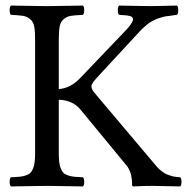

<svg xmlns="http://www.w3.org/2000/svg" viewBox="-20 -667 677 689"><path d="M190.9 -122.1Q190.9 -100.6 192.4 -86.7Q193.8 -72.8 198.2 -62.3Q202.6 -51.8 208 -46.4Q213.4 -41 224.6 -37.4Q235.8 -33.7 246.8 -32.7Q257.8 -31.7 277.8 -30.8Q282.2 -26.4 282.2 -14.4Q282.2 -2.4 277.8 2Q178.2 0 148.9 0Q116.7 0 19 2Q14.6 -2.4 14.6 -14.4Q14.6 -26.4 19 -30.8Q39.1 -31.7 50 -32.7Q61 -33.7 72.3 -37.4Q83.5 -41 88.9 -46.4Q94.2 -51.8 98.6 -62.3Q103 -72.8 104.5 -86.7Q106 -100.6 106 -122.1V-522.9Q106 -554.7 102.8 -571.8Q99.6 -588.9 88.1 -598.4Q76.7 -607.9 62.7 -610.1Q48.8 -612.3 19 -613.8Q14.6 -618.2 14.6 -630.4Q14.6 -642.6 19 -647Q118.7 -645 147.9 -645Q180.2 -645 277.8 -647Q282.2 -642.6 282.2 -630.4Q282.2 -618.2 277.8 -613.8Q248 -612.3 234.1 -610.1Q220.2 -607.9 208.7 -598.4Q197.3 -588.9 194.1 -571.8Q190.9 -554.7 190.9 -522.9V-347.2Q232.9 -350.6 267.1 -386.2L435.1 -562Q443.8 -571.8 449 -579.3Q454.1 -586.9 456.3 -592Q458.5 -597.2 456.8 -600.8Q455.1 -604.5 453.1 -606.4Q451.2 -608.4 444.6 -609.9Q438 -611.3 433.8 -611.8Q429.7 -612.3 420.7 -612.8Q411.6 -613.3 407.2 -613.8Q402.8 -618.2 402.8 -630.4Q402.8 -642.6 407.2 -647Q501 -645 520 -645Q521.5 -645 615.2 -647Q619.6 -642.6 619.6 -630.4Q619.6 -618.2 615.2 -613.8Q614.7 -613.8 603.5 -612.3Q592.3 -610.8 590.8 -610.4L578.1 -608.9Q567.9 -607.4 564.9 -606.2Q562 -605 552.7 -602.5Q543.5 -600.1 538.8 -597.4Q534.2 -594.7 525.9 -590.8Q517.6 -586.9 511.7 -582L499 -571.3Q491.7 -565.4 484.9 -558.1L345.2 -407.2Q320.3 -380.4 314.9 -373Q308.1 -363.3 308.1 -357.9Q308.1 -346.2 319.8 -333L539.1 -73.2Q546.9 -63.5 556.2 -55.9Q565.4 -48.3 572.5 -44.4Q579.6 -40.5 589.4 -37.4Q599.1 -34.2 603.3 -33.4Q607.4 -32.7 616.7 -31.7Q626 -30.8 627 -30.8Q631.3 -26.4 631.3 -14.4Q631.3 -2.4 627 2Q533.2 0 525.9 0Q499 0 459 2Q454.1 2 454.1 -3.9Q454.1 -48.8 434.1 -73.2L271 -271Q242.7 -307.6 190.9 -309.1Z"/></svg>

Font: Linux Libertine G
Style: Regular
Weight: 400
Designer: Philipp H. Poll
Foundry: Philipp H. Poll
Version: Version 4.7.5